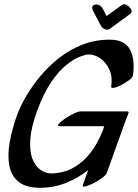

<svg xmlns="http://www.w3.org/2000/svg" viewBox="-20 -848 653 910"><path d="M363 -320H583Q587 -320 589 -317.5Q591 -315 589 -313L586 -303L585 -301Q582 -292 578 -284L486 -28Q482 -18 463 -4Q444 10 422 21Q400 32 384.5 35.5Q369 39 373 28L398 -42Q350 -4 292.5 19Q235 42 170 42Q103 42 68 13.5Q33 -15 24 -64Q15 -113 26 -174.5Q37 -236 61 -303Q76 -344 104 -392Q132 -440 171.5 -487.5Q211 -535 261 -574Q311 -613 371 -636.5Q431 -660 500 -660Q572 -660 596.5 -612Q621 -564 610 -490Q609 -481 593 -469Q577 -457 556.5 -446Q536 -435 521 -432Q506 -429 507 -438Q514 -484 498.5 -518Q483 -552 456 -571Q429 -590 400 -590Q387 -590 359 -579.5Q331 -569 295.5 -541Q260 -513 223.5 -460Q187 -407 156 -323Q127 -243 123.5 -186.5Q120 -130 134 -94.5Q148 -59 172.5 -42.5Q197 -26 223 -26Q248 -26 279 -33.5Q310 -41 343.5 -62.5Q377 -84 408.5 -123.5Q440 -163 466 -226L474 -250H264Q249 -250 258 -260.5Q267 -271 287 -285Q307 -299 329 -309.5Q351 -320 363 -320ZM597 -782 500 -711Q491 -704 477.5 -709.5Q464 -715 457 -728L420 -799Q413 -816 422 -822.5Q431 -829 445 -825.5Q459 -822 467 -807L485 -772L557 -824Q568 -832 581.5 -824Q595 -816 601.5 -803Q608 -790 597 -782Z"/></svg>

Font: Story Script
Style: Regular
Weight: 400
Designer: Lana Roulhac, Ben Buysse
Version: Version 1.000; ttfautohint (v1.8.4.7-5d5b)